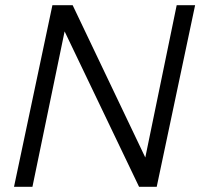

<svg xmlns="http://www.w3.org/2000/svg" viewBox="-20 -720 772 740"><path d="M182 -700H260L540 -113L661 -700H732L584 0H516L229 -599L105 0H34Z"/></svg>

Font: Red Hat Text
Style: Italic
Weight: 400
Italic angle: -12°
Designer: Pentagram / MCKL
Foundry: Pentagram / MCKL
Version: Version 1.005; Red Hat Text Italic